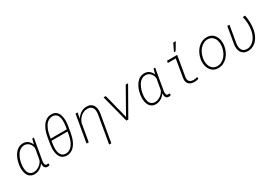

<svg xmlns="http://www.w3.org/2000/svg" viewBox="51 -1878 4592 3219"><g transform="rotate(-30 2347.5 -268.5)"><path d="M501.5 -528.3H470.2L443.4 -427.2Q435.5 -449.7 422.6 -469.2Q409.7 -488.8 392.6 -503.4Q373 -520 348.4 -529.1Q323.7 -538.1 295.4 -538.1Q258.8 -538.6 228.8 -526.9Q198.7 -515.1 174.3 -494.6Q149.9 -474.1 130.6 -446.5Q111.3 -418.9 97.7 -388.7Q83 -357.9 73.7 -325.2Q64.5 -292.5 59.6 -261.7L58.1 -251.5Q54.2 -223.6 53.7 -193.4Q53.2 -163.1 58.6 -134.3Q63 -105.5 73.7 -79.3Q84.5 -53.2 102.5 -33.2Q120.1 -13.7 145.8 -2Q171.4 9.8 206.5 10.3Q236.3 10.3 263.4 2.2Q290.5 -5.9 314.5 -21Q336.4 -34.2 355.5 -52.7Q374.5 -71.3 390.1 -91.8Q389.2 -74.7 390.6 -56.9Q392.1 -39.1 399.4 -24.4Q406.7 -8.8 421.4 0.7Q436 10.3 459.5 9.8Q470.2 10.3 479.7 7.6Q489.3 4.9 499 1L496.1 -34.2Q488.8 -32.7 481.2 -31.2Q473.6 -29.8 465.8 -30.3Q452.6 -30.3 445.1 -36.4Q437.5 -42.5 434.1 -51.8Q430.2 -59.1 429 -68.6Q427.7 -78.1 428.2 -88.4Q428.7 -98.6 429.9 -108.9Q431.2 -119.1 432.1 -127ZM100.6 -251 102.1 -261.2Q106.4 -286.6 114.3 -314.5Q122.1 -342.3 133.8 -369.1Q145.5 -395.5 161.1 -419.4Q176.8 -443.4 197.8 -461.4Q218.3 -479.5 243.7 -489.7Q269 -500 299.8 -500Q327.6 -500 351.3 -487.3Q375 -474.6 393.1 -454.6Q410.2 -435.1 420.2 -409.9Q430.2 -384.8 430.7 -358.4L394.5 -154.8Q384.3 -128.9 365.2 -105.5Q346.2 -82 321.8 -64.9Q297.4 -47.9 269 -37.8Q240.7 -27.8 212.4 -27.8Q183.1 -28.3 162.1 -38.8Q141.1 -49.3 127.9 -66.4Q114.3 -84 106.9 -106.7Q99.6 -129.4 97.2 -153.8Q94.2 -178.2 95.7 -203.4Q97.2 -228.5 100.6 -251Z M1075.7 -285.6 1099.1 -425.3Q1103.5 -454.6 1105.2 -488Q1106.9 -521.5 1103 -554.2Q1099.1 -586.9 1089.6 -616.9Q1080.1 -647 1062 -670.4Q1043.5 -693.4 1015.9 -707.3Q988.3 -721.2 949.7 -721.2Q910.6 -721.7 878.9 -708.7Q847.2 -695.8 821.8 -673.8Q796.4 -651.9 777.1 -622.1Q757.8 -592.3 743.7 -559.6Q729 -526.9 719.5 -492.2Q710 -457.5 704.6 -425.3L681.2 -285.6Q676.8 -256.3 675.3 -223.1Q673.8 -189.9 677.7 -157.2Q681.6 -124.5 691.4 -94.2Q701.2 -64 719.7 -41.5Q737.8 -18.1 765.1 -4.4Q792.5 9.3 831.5 9.8Q870.6 9.8 902.1 -2.9Q933.6 -15.6 959.5 -38.1Q984.4 -59.6 1003.7 -89.1Q1022.9 -118.7 1037.1 -151.9Q1051.3 -184.6 1060.5 -219Q1069.8 -253.4 1075.7 -285.6ZM1042.5 -335 1033.2 -281.7Q1028.3 -254.9 1020.5 -226.1Q1012.7 -197.3 1002 -169.4Q990.2 -140.6 974.4 -115Q958.5 -89.4 938.5 -70.3Q917.5 -50.8 891.4 -39.3Q865.2 -27.8 833 -28.3Q800.3 -28.3 778.6 -41Q756.8 -53.7 743.2 -74.2Q730 -94.7 723.6 -121.1Q717.3 -147.5 715.8 -175.8Q714.4 -203.6 716.6 -231.2Q718.8 -258.8 722.7 -281.2L731.4 -335ZM737.8 -373 747.6 -430.2Q752 -456.5 759.5 -485.1Q767.1 -513.7 778.3 -541.5Q789.6 -568.8 804.7 -594.2Q819.8 -619.6 840.8 -639.6Q861.8 -659.7 888.4 -671.4Q915 -683.1 948.2 -683.1Q981 -682.6 1002.7 -670.2Q1024.4 -657.7 1038.1 -637.2Q1051.3 -616.7 1057.6 -590.6Q1064 -564.5 1065.4 -536.6Q1066.9 -508.8 1064.5 -481Q1062 -453.1 1058.6 -430.7L1048.8 -373Z M1347.7 -528.3H1307.6L1216.3 0H1258.8L1317.4 -339.4Q1328.1 -372.6 1347.7 -401.9Q1367.2 -431.2 1394 -453.1Q1419.9 -474.6 1451.4 -487.3Q1482.9 -500 1519 -499.5Q1556.6 -499.5 1580.1 -485.4Q1603.5 -471.2 1616.2 -447.8Q1628.4 -424.3 1630.9 -394Q1633.3 -363.8 1628.4 -332L1536.6 203.1H1578.6L1670.9 -331.5Q1676.3 -372.1 1671.6 -409.4Q1667 -446.8 1649.9 -475.1Q1632.8 -503.4 1602.5 -520.8Q1572.3 -538.1 1526.4 -538.1Q1492.7 -538.1 1463.1 -529.1Q1433.6 -520 1408.7 -503.4Q1384.3 -487.3 1363.8 -465.3Q1343.3 -443.4 1327.1 -417Z M1987.8 0H2024.4L2325.2 -527.8H2279.3L2026.9 -80.6L2012.7 -53.7L2007.3 -81.1L1893.6 -528.8H1850.6Z M2849.1 -528.3H2817.9L2791 -427.2Q2783.2 -449.7 2770.3 -469.2Q2757.3 -488.8 2740.2 -503.4Q2720.7 -520 2696 -529.1Q2671.4 -538.1 2643.1 -538.1Q2606.4 -538.6 2576.4 -526.9Q2546.4 -515.1 2522 -494.6Q2497.6 -474.1 2478.3 -446.5Q2459 -418.9 2445.3 -388.7Q2430.7 -357.9 2421.4 -325.2Q2412.1 -292.5 2407.2 -261.7L2405.8 -251.5Q2401.9 -223.6 2401.4 -193.4Q2400.9 -163.1 2406.2 -134.3Q2410.6 -105.5 2421.4 -79.3Q2432.1 -53.2 2450.2 -33.2Q2467.8 -13.7 2493.4 -2Q2519 9.8 2554.2 10.3Q2584 10.3 2611.1 2.2Q2638.2 -5.9 2662.1 -21Q2684.1 -34.2 2703.1 -52.7Q2722.2 -71.3 2737.8 -91.8Q2736.8 -74.7 2738.3 -56.9Q2739.7 -39.1 2747.1 -24.4Q2754.4 -8.8 2769 0.7Q2783.7 10.3 2807.1 9.8Q2817.9 10.3 2827.4 7.6Q2836.9 4.9 2846.7 1L2843.8 -34.2Q2836.4 -32.7 2828.9 -31.2Q2821.3 -29.8 2813.5 -30.3Q2800.3 -30.3 2792.7 -36.4Q2785.2 -42.5 2781.7 -51.8Q2777.8 -59.1 2776.6 -68.6Q2775.4 -78.1 2775.9 -88.4Q2776.4 -98.6 2777.6 -108.9Q2778.8 -119.1 2779.8 -127ZM2448.2 -251 2449.7 -261.2Q2454.1 -286.6 2461.9 -314.5Q2469.7 -342.3 2481.4 -369.1Q2493.2 -395.5 2508.8 -419.4Q2524.4 -443.4 2545.4 -461.4Q2565.9 -479.5 2591.3 -489.7Q2616.7 -500 2647.5 -500Q2675.3 -500 2699 -487.3Q2722.7 -474.6 2740.7 -454.6Q2757.8 -435.1 2767.8 -409.9Q2777.8 -384.8 2778.3 -358.4L2742.2 -154.8Q2731.9 -128.9 2712.9 -105.5Q2693.8 -82 2669.4 -64.9Q2645 -47.9 2616.7 -37.8Q2588.4 -27.8 2560.1 -27.8Q2530.8 -28.3 2509.8 -38.8Q2488.8 -49.3 2475.6 -66.4Q2461.9 -84 2454.6 -106.7Q2447.3 -129.4 2444.8 -153.8Q2441.9 -178.2 2443.4 -203.4Q2444.8 -228.5 2448.2 -251Z M3078.6 -528.3 3072.8 -488.8H3225.1L3166.5 -136.7Q3161.6 -100.6 3168.9 -73.7Q3176.3 -46.9 3193.8 -28.8Q3211.4 -9.8 3237.8 -0.2Q3264.2 9.3 3298.8 9.8Q3321.3 9.8 3342.5 6.1Q3363.8 2.4 3384.8 -4.4L3380.4 -37.6Q3361.8 -33.7 3342.8 -30.3Q3323.7 -26.9 3303.7 -26.9Q3278.3 -26.9 3258.8 -33.9Q3239.3 -41 3227.1 -54.7Q3214.4 -68.4 3209.5 -88.1Q3204.6 -107.9 3209 -135.3L3275.9 -528.8ZM3321.8 -740.2 3251.5 -593.8H3283.7L3370.6 -740.2Z M3582 -272.5 3579.1 -254.4Q3574.7 -221.7 3576.9 -189.2Q3579.1 -156.7 3588.4 -127Q3596.2 -100.1 3610.4 -75.9Q3624.5 -51.8 3645 -33.7Q3667 -13.7 3697 -2.2Q3727.1 9.3 3764.6 9.8Q3819.8 10.3 3865.5 -12.5Q3911.1 -35.2 3945.8 -72.3Q3980 -109.4 4002.4 -157.2Q4024.9 -205.1 4033.2 -255.4L4036.1 -273.4Q4040.5 -305.7 4038.3 -338.1Q4036.1 -370.6 4027.8 -400.4Q4019.5 -428.7 4004.6 -453.4Q3989.7 -478 3969.2 -496.6Q3947.3 -515.6 3917.7 -526.9Q3888.2 -538.1 3851.1 -538.1Q3796.4 -538.6 3751 -516.1Q3705.6 -493.7 3671.4 -457.5Q3636.2 -419.9 3613.5 -371.6Q3590.8 -323.2 3582 -272.5ZM3621.1 -254.4 3624.5 -272.5Q3632.3 -313.5 3651.1 -354.5Q3669.9 -395.5 3698.7 -427.7Q3727.5 -460.4 3765.6 -480.5Q3803.7 -500.5 3850.1 -500Q3889.2 -499.5 3917 -483.2Q3944.8 -466.8 3962.9 -440.4Q3986.3 -407.7 3993.7 -362.3Q4001 -316.9 3994.1 -273.4L3990.7 -255.4Q3983.9 -215.8 3964.8 -174.1Q3945.8 -132.3 3917 -100.1Q3888.2 -67.9 3850.1 -47.9Q3812 -27.8 3765.6 -28.3Q3720.7 -28.8 3690.4 -48.8Q3660.2 -68.8 3643.1 -100.6Q3625 -133.8 3620.1 -174.6Q3615.2 -215.3 3621.1 -254.4Z M4288.1 -528.3H4246.1L4189.5 -198.7Q4183.6 -157.7 4189.2 -120.4Q4194.8 -83 4212.9 -54.2Q4231 -25.4 4262 -7.8Q4293 9.8 4338.9 9.8Q4376 10.3 4408.4 -0.5Q4440.9 -11.2 4467.8 -30.3Q4495.1 -49.3 4516.6 -75Q4538.1 -100.6 4554.7 -131.3Q4570.3 -161.1 4581.3 -194.1Q4592.3 -227.1 4598.1 -260.7Q4609.4 -327.6 4606.7 -395Q4604 -462.4 4591.3 -528.8H4544.9Q4562 -463.4 4564.9 -395Q4567.9 -326.7 4556.2 -259.8Q4548.8 -218.3 4531.2 -176.8Q4513.7 -135.3 4486.3 -102.1Q4458.5 -68.8 4421.4 -48.3Q4384.3 -27.8 4337.9 -28.3Q4301.8 -28.3 4278.8 -43.5Q4255.9 -58.6 4243.7 -82.5Q4231.4 -106.9 4229 -137Q4226.6 -167 4231 -197.3Z"/></g></svg>

Font: Roboto Mono ExtraLight
Style: Italic
Weight: 250
Italic angle: -10°
Monospace: yes
Designer: Google
Version: Version 3.000